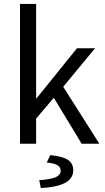

<svg xmlns="http://www.w3.org/2000/svg" viewBox="-20 -732 535 978"><path d="M82 0V-712H164V-231H166L372 -486H464L302 -290L486 0H396L254 -234L164 -128V0ZM188 226 180 186Q243 181 266 169.5Q289 158 289 138Q289 118 271 108.5Q253 99 218 96L236 58Q301 65 327 83Q353 101 353 135Q353 178 310.5 200Q268 222 188 226Z"/></svg>

Font: Mada
Style: Regular
Weight: 400
Designer: Khaled Hosny
Version: Version 1.5